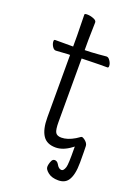

<svg xmlns="http://www.w3.org/2000/svg" viewBox="-151 -703 662 923"><g transform="rotate(20 180.0 -241.5)"><path d="M270 157Q237 157 218 142Q199 127 199 114Q199 100 206 84Q211 71 222 71Q234 71 242 84Q253 105 268 105Q279 105 286 83Q291 67 290 -13V-23L282 -17Q242 13 204 13Q159 13 139 -17Q118 -48 118 -110V-424V-429H113H108Q107 -429 47 -425H46Q36 -425 28 -438Q20 -451 20 -464Q20 -472 26 -472H113H118V-477V-528L116 -635Q116 -640 129 -640Q146 -640 163 -633Q178 -627 178 -617L176 -528V-480V-475H181L209 -476Q245 -478 285 -482H286Q296 -482 304 -469Q313 -456 313 -443Q313 -434 307 -434H268Q240 -434 220 -433L181 -432H176V-427V-108Q176 -67 184 -54Q192 -41 214 -41Q245 -41 282 -63Q290 -68 297 -73Q303 -78 307 -78Q311 -78 320 -72Q338 -59 339 -44Q340 -26 340 41Q340 106 319 135Q303 157 270 157Z"/></g></svg>

Font: LXGW WenKai TC Light
Style: Regular
Weight: 300
Designer: LXGW / Fontworks Inc.
Foundry: LXGW / Fontworks Inc.
Version: Version 1.330